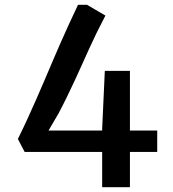

<svg xmlns="http://www.w3.org/2000/svg" viewBox="-20 -775 715 795"><path d="M403 0V-146H82L54 -199.5Q74.5 -241 93 -281.2Q111.5 -321.5 128.8 -360.8Q146 -400 162.5 -438.5L195.5 -516Q212 -555 229.2 -594Q246.5 -633 264.8 -673.2Q283 -713.5 303 -755H340.5L416.5 -710.5Q397.5 -674.5 381 -640.8Q364.5 -607 349.5 -574Q334.5 -541 320 -508.5Q305.5 -476 290.2 -443.2Q275 -410.5 258.5 -376.5Q242 -342.5 223 -306.5L181 -234.5H403V-241.5L414 -481.5H518V-234.5H631V-146H518V0Z"/></svg>

Font: Koeln Type Sans
Style: Regular
Weight: 400
Designer: Eben Sorkin
Foundry: Eben Sorkin
Version: Version 2.001